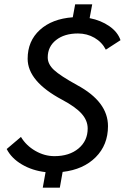

<svg xmlns="http://www.w3.org/2000/svg" viewBox="-20 -789 578 889"><path d="M480 -205Q480 -118 423 -61Q366 -4 270 7L257 80H178L191 8Q130 1 81.5 -27.5Q33 -56 11 -99L77 -155Q101 -115 143.5 -90.5Q186 -66 232 -66Q301 -66 343.5 -101.5Q386 -137 386 -194Q386 -231 358 -262.5Q330 -294 268 -327Q108 -412 108 -517Q108 -599 164.5 -650.5Q221 -702 317 -709L328 -769H407L395 -705Q447 -695 486 -668Q525 -641 538 -603L470 -559Q452 -594 417.5 -614Q383 -634 341 -634Q278 -634 239.5 -603.5Q201 -573 201 -523Q201 -492 230 -465Q259 -438 337 -395Q480 -318 480 -205Z"/></svg>

Font: Sarabun
Style: Italic
Weight: 400
Italic angle: -10°
Designer: Suppakit Chalermlarp | Katatrad Co.,Ltd.
Foundry: Cadson Demak Co.,Ltd.
Version: Version 1.000; ttfautohint (v1.6)